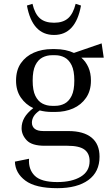

<svg xmlns="http://www.w3.org/2000/svg" viewBox="-20 -762 580 1005"><path d="M501 58Q501 138 442.5 180.5Q384 223 280 223Q166 223 113 183.5Q60 144 58 84L132 69Q128 124 161.5 157.5Q195 191 280 191Q356 191 402.5 163Q449 135 449 81Q449 41 422 21Q395 1 333 1H214Q147 1 120 -27.5Q93 -56 93 -91Q93 -120 107.5 -145.5Q122 -171 154 -196Q114 -215 89 -251.5Q64 -288 64 -340Q64 -395 89.5 -431.5Q115 -468 157.5 -486.5Q200 -505 252 -505H269Q324 -505 367 -485L512 -535L523 -460H406Q429 -440 442.5 -410Q456 -380 456 -340Q456 -287 430.5 -250Q405 -213 363 -194.5Q321 -176 269 -176H252Q235 -176 219 -178Q203 -180 188 -184Q166 -169 156.5 -153Q147 -137 147 -120Q147 -100 161.5 -88Q176 -76 208 -76H338Q417 -76 459 -42Q501 -8 501 58ZM269 -208Q296 -208 318.5 -220Q341 -232 355 -260.5Q369 -289 369 -340Q369 -392 355 -420.5Q341 -449 318.5 -461Q296 -473 269 -473H252Q225 -473 202 -461Q179 -449 165 -420.5Q151 -392 151 -340Q151 -289 165 -260.5Q179 -232 202 -220Q225 -208 252 -208ZM263 -643Q310 -643 336.5 -666.5Q363 -690 376 -742L404 -733Q376 -579 263 -579Q149 -579 121 -733L150 -742Q162 -690 188.5 -666.5Q215 -643 263 -643Z"/></svg>

Font: Inria Serif
Style: Regular
Weight: 400
Designer: Black Foundry Team
Foundry: Black Foundry
Version: Version 1.000; ttfautohint (v1.8.3)